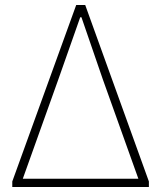

<svg xmlns="http://www.w3.org/2000/svg" viewBox="-20 -746 643 766"><path d="M29 0V-22L284 -726H320L574 -22V0ZM71 -33H532L390 -430L305 -677H300L213 -430Z"/></svg>

Font: Source Han Sans SC ExtraLight
Style: Regular
Weight: 250
Designer: Ryoko NISHIZUKA 西塚涼子 (kana, bopomofo & ideographs); Paul D. Hunt (Latin, Greek & Cyrillic); Sandoll Communications 산돌커뮤니
Foundry: Adobe
Version: Version 2.004;hotconv 1.0.118;makeotfexe 2.5.65603